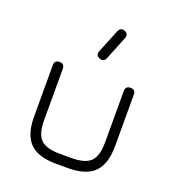

<svg xmlns="http://www.w3.org/2000/svg" viewBox="-132 -830 852 935"><g transform="rotate(20 294.0 -363.0)"><path d="M288 -554Q265 -562 273 -586L323 -709Q334 -732 356 -723Q378 -714 370 -691L320 -567Q309 -545 288 -554ZM84 -180V-446Q84 -472 110 -472Q136 -472 136 -446V-180Q136 -109 164.5 -80.5Q193 -52 264 -52H324Q395 -52 423.5 -80.5Q452 -109 452 -180V-446Q452 -472 478 -472Q504 -472 504 -446V-180Q504 -86 461 -43Q418 0 324 0H264Q170 0 127 -43Q84 -86 84 -180Z"/></g></svg>

Font: Jura
Style: Regular
Weight: 400
Designer: Daniel Johnson, Alexei Vanyashin
Foundry: Daniel Johnson
Version: Version 5.103